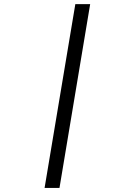

<svg xmlns="http://www.w3.org/2000/svg" viewBox="-20 -780 640 938"><path d="M270.6 138.1 420.5 -759.9H348L197.8 138.1Z"/></svg>

Font: Margiela Mono Italic Text It
Style: Regular
Weight: 400
Designer: Mike Abbink, Paul van der Laan, Pieter van Rosmalen
Foundry: Bold Monday
Version: Version 2.003 2021